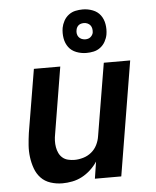

<svg xmlns="http://www.w3.org/2000/svg" viewBox="-54 -815 709 870"><g transform="rotate(-5 300.0 -380.5)"><path d="M195 8Q167 8 141 -0.5Q115 -9 97.5 -27.5Q80 -46 71 -71Q62 -96 58.5 -123Q55 -150 57 -177.5Q59 -205 63 -233L111 -520H231L181 -217Q178 -202 177.5 -187Q177 -172 179.5 -157.5Q182 -143 188 -130.5Q194 -118 204.5 -109Q215 -100 229.5 -96.5Q244 -93 259 -93Q278 -93 298.5 -99Q319 -105 335.5 -118.5Q352 -132 361.5 -151Q371 -170 374 -190L429 -520H549L463 0H343L355 -77Q342 -57 323.5 -40Q305 -23 284 -12Q263 -1 240 3.5Q217 8 195 8ZM355 -571Q331 -571 309 -579.5Q287 -588 274 -605.5Q261 -623 257 -646.5Q253 -670 257 -694Q260 -710 268.5 -725.5Q277 -741 291 -751.5Q305 -762 321.5 -765.5Q338 -769 355 -769Q378 -769 400 -760.5Q422 -752 435 -734.5Q448 -717 452 -693.5Q456 -670 452 -646Q449 -630 440.5 -614.5Q432 -599 418 -588.5Q404 -578 387.5 -574.5Q371 -571 355 -571ZM355 -633Q361 -633 367 -634.5Q373 -636 378 -640Q383 -644 386.5 -649.5Q390 -655 391 -661Q392 -670 390.5 -678.5Q389 -687 384 -693.5Q379 -700 371 -703.5Q363 -707 355 -707Q349 -707 342.5 -705.5Q336 -704 331 -700Q326 -696 323 -690.5Q320 -685 319 -679Q317 -670 318.5 -661.5Q320 -653 325 -646.5Q330 -640 338 -636.5Q346 -633 355 -633Z"/></g></svg>

Font: Iosevka SS04 Extended Oblique
Style: Bold
Weight: 700
Width: 7
Italic angle: -9°
Monospace: yes
Designer: Belleve Invis
Foundry: Belleve Invis
Version: Version 19.0.0; ttfautohint (v1.8.4)